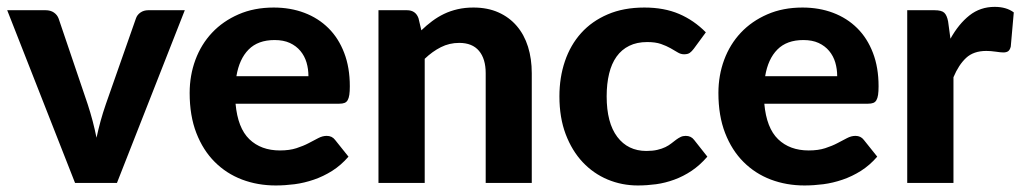

<svg xmlns="http://www.w3.org/2000/svg" viewBox="-20 -546 3048 573"><path d="M1.5 -515.5H116Q131 -515.5 141 -508.5Q151 -501.5 155 -490.5L241.5 -235.5Q250 -209.5 256.5 -184.8Q263 -160 268 -135Q273.5 -160 280.2 -184.8Q287 -209.5 296 -235.5L385.5 -490.5Q389 -501.5 399 -508.5Q409 -515.5 422.5 -515.5H531.5L329 0H204Z M797 -523.5Q846.5 -523.5 888.2 -507.8Q930 -492 960.2 -462Q990.5 -432 1007.2 -388.2Q1024 -344.5 1024 -288.5Q1024 -273 1022.5 -263Q1021 -253 1017.5 -247Q1014 -241 1008 -238.8Q1002 -236.5 992.5 -236.5H683Q689.5 -164 724.2 -130.5Q759 -97 815.5 -97Q844 -97 864.8 -103.8Q885.5 -110.5 901.2 -118.8Q917 -127 929.8 -133.8Q942.5 -140.5 955 -140.5Q971 -140.5 980 -128.5L1020 -78.5Q998 -53 971.5 -36.2Q945 -19.5 916.5 -9.8Q888 0 859 3.8Q830 7.5 803 7.5Q749 7.5 702.2 -10.2Q655.5 -28 620.8 -62.8Q586 -97.5 566 -149Q546 -200.5 546 -268.5Q546 -321 563.2 -367.5Q580.5 -414 613 -448.5Q645.5 -483 692 -503.2Q738.5 -523.5 797 -523.5ZM799.5 -426.5Q750 -426.5 722 -398.2Q694 -370 685.5 -318.5H900.5Q900.5 -340 894.8 -359.5Q889 -379 876.5 -394Q864 -409 845 -417.8Q826 -426.5 799.5 -426.5Z M1109.5 0V-515.5H1194.5Q1220.5 -515.5 1229 -491.5L1237.5 -455.5Q1253 -470.5 1269.8 -483Q1286.5 -495.5 1305.2 -504.5Q1324 -513.5 1345.8 -518.5Q1367.5 -523.5 1393 -523.5Q1435 -523.5 1467.5 -509Q1500 -494.5 1522.2 -468.5Q1544.5 -442.5 1555.8 -406.5Q1567 -370.5 1567 -327.5V0H1429.5V-327.5Q1429.5 -370.5 1409.5 -394.2Q1389.5 -418 1350.5 -418Q1321 -418 1295.8 -405.2Q1270.5 -392.5 1247.5 -370.5V0Z M2050.5 -400.5Q2044.5 -392.5 2038.5 -388.2Q2032.5 -384 2021.5 -384Q2011.5 -384 2002.2 -389.8Q1993 -395.5 1981 -402.2Q1969 -409 1952.5 -414.8Q1936 -420.5 1911.5 -420.5Q1880.5 -420.5 1857.8 -409.2Q1835 -398 1820 -377Q1805 -356 1797.8 -326Q1790.5 -296 1790.5 -258.5Q1790.5 -179.5 1822.2 -137.5Q1854 -95.5 1909 -95.5Q1928 -95.5 1941.8 -98.8Q1955.5 -102 1965.8 -107Q1976 -112 1983.5 -118Q1991 -124 1997.8 -129Q2004.5 -134 2011.2 -137.2Q2018 -140.5 2026.5 -140.5Q2042.5 -140.5 2051.5 -128.5L2091 -78.5Q2069 -53 2044 -36.2Q2019 -19.5 1992.2 -9.8Q1965.5 0 1938 3.8Q1910.5 7.5 1883.5 7.5Q1836 7.5 1793.5 -10.2Q1751 -28 1719 -62Q1687 -96 1668.2 -145.5Q1649.5 -195 1649.5 -258.5Q1649.5 -315 1666 -363.5Q1682.5 -412 1714.5 -447.5Q1746.5 -483 1793.8 -503.2Q1841 -523.5 1903 -523.5Q1962 -523.5 2006.5 -504.5Q2051 -485.5 2086.5 -449.5Z M2375 -523.5Q2424.5 -523.5 2466.2 -507.8Q2508 -492 2538.2 -462Q2568.5 -432 2585.2 -388.2Q2602 -344.5 2602 -288.5Q2602 -273 2600.5 -263Q2599 -253 2595.5 -247Q2592 -241 2586 -238.8Q2580 -236.5 2570.5 -236.5H2261Q2267.5 -164 2302.2 -130.5Q2337 -97 2393.5 -97Q2422 -97 2442.8 -103.8Q2463.5 -110.5 2479.2 -118.8Q2495 -127 2507.8 -133.8Q2520.5 -140.5 2533 -140.5Q2549 -140.5 2558 -128.5L2598 -78.5Q2576 -53 2549.5 -36.2Q2523 -19.5 2494.5 -9.8Q2466 0 2437 3.8Q2408 7.5 2381 7.5Q2327 7.5 2280.2 -10.2Q2233.5 -28 2198.8 -62.8Q2164 -97.5 2144 -149Q2124 -200.5 2124 -268.5Q2124 -321 2141.2 -367.5Q2158.5 -414 2191 -448.5Q2223.5 -483 2270 -503.2Q2316.5 -523.5 2375 -523.5ZM2377.5 -426.5Q2328 -426.5 2300 -398.2Q2272 -370 2263.5 -318.5H2478.5Q2478.5 -340 2472.8 -359.5Q2467 -379 2454.5 -394Q2442 -409 2423 -417.8Q2404 -426.5 2377.5 -426.5Z M2687.5 0V-515.5H2769Q2790 -515.5 2798 -508Q2806 -500.5 2809.5 -482L2816.5 -430.5Q2841 -474.5 2873.2 -500Q2905.5 -525.5 2948.5 -525.5Q2983.5 -525.5 3005.5 -509L2996.5 -407Q2994 -397 2988.8 -393.2Q2983.5 -389.5 2974.5 -389.5Q2966.5 -389.5 2951.5 -391.8Q2936.5 -394 2923.5 -394Q2885.5 -394 2863.2 -373.2Q2841 -352.5 2825.5 -315.5V0Z"/></svg>

Font: Lato Heavy
Style: Regular
Weight: 800
Designer: Lukasz Dziedzic
Foundry: tyPoland Lukasz Dziedzic
Version: Version 2.007; 2014-02-27